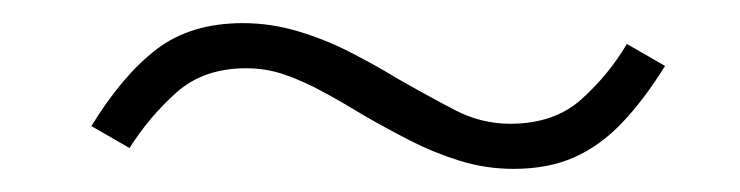

<svg xmlns="http://www.w3.org/2000/svg" viewBox="-20 -370 640 166"><path d="M424 -224Q400 -224 377.5 -231Q355 -238 334.5 -248.5Q314 -259 295 -270Q277 -281 259.5 -290.5Q242 -300 226 -305.5Q210 -311 193 -311Q156 -311 132.5 -290Q109 -269 92 -242L59 -261Q86 -305 115.5 -327.5Q145 -350 190 -350Q214 -350 237.5 -343Q261 -336 282.5 -325Q304 -314 322 -303Q350 -287 373 -275Q396 -263 421 -263Q459 -263 482.5 -284Q506 -305 522 -332L555 -313Q537 -284 518 -264Q499 -244 476.5 -234Q454 -224 424 -224Z"/></svg>

Font: Nunito Sans 12pt ExtraLight
Style: Italic
Weight: 200
Italic angle: -9°
Designer: Vernon Adams
Foundry: Vernon Adams
Version: Version 3.101;gftools[0.9.27]